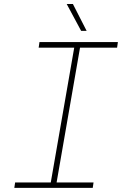

<svg xmlns="http://www.w3.org/2000/svg" viewBox="-20 -916 627 936"><path d="M172.4 -710.9H554.7L550.8 -683.6H370.1L255.9 -26.4H436L432.1 0H49.8L53.7 -26.4H227.5L341.8 -683.6H168.5ZM402.3 -765.6H375.5L305.2 -896.5H335.4Z"/></svg>

Font: TypoPRO Roboto Mono
Style: Italic
Weight: 250
Designer: Google
Version: Version 2.000986; 2015; ttfautohint (v1.3)